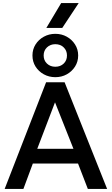

<svg xmlns="http://www.w3.org/2000/svg" viewBox="-20 -1240 734 1260"><path d="M10.5 0 282.5 -700H404L683 0H556.5L492 -167H195.5L133.5 0ZM224.5 -263.5H462L341 -568.5ZM343 -733.5Q302 -733.5 267.8 -752.2Q233.5 -771 213.2 -803.2Q193 -835.5 193 -876Q193 -916 213.2 -948.2Q233.5 -980.5 267.8 -999.2Q302 -1018 343 -1018Q384.5 -1018 418.2 -999.2Q452 -980.5 472.5 -948.2Q493 -916 493 -876Q493 -835.5 472.5 -803.2Q452 -771 418.2 -752.2Q384.5 -733.5 343 -733.5ZM343 -802Q376.5 -802 398 -822.8Q419.5 -843.5 419.5 -876Q419.5 -908 398 -929Q376.5 -950 343 -950Q310 -950 288.2 -929Q266.5 -908 266.5 -876Q266.5 -843.5 288.2 -822.8Q310 -802 343 -802ZM284 -1056.5 381.5 -1220H496.5L388.5 -1056.5Z"/></svg>

Font: Geologica Cursive
Style: Regular
Weight: 400
Designer: Sindre Bremnes, Frode Helland
Foundry: Monokrom Skriftforlag AS
Version: Version 1.010;gftools[0.9.28]